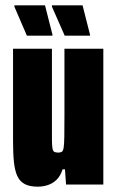

<svg xmlns="http://www.w3.org/2000/svg" viewBox="-20 -693 439 721"><path d="M122 8Q92 8 73.5 -1.5Q55 -11 45.5 -31Q36 -51 32.5 -83Q29 -115 29 -161V-510H175V-236Q175 -195 175 -171Q175 -147 177 -136Q179 -125 184.5 -122.5Q190 -120 199 -120Q207 -120 212 -123Q217 -126 219 -138.5Q221 -151 221.5 -180Q222 -209 222 -259V-510H368V0H228L224 -57H215Q207 -32 192.5 -18Q178 -4 159.5 2Q141 8 122 8ZM318 -559H223L175 -668V-673H290L318 -563ZM177 -559H81L34 -668V-673H149L177 -563Z"/></svg>

Font: Saira ExtraCondensed Black
Style: Regular
Weight: 900
Width: 2
Designer: Hector Gatti with collaboration of the Omnibus-Type team
Foundry: Omnibus-Type
Version: Version 1.101